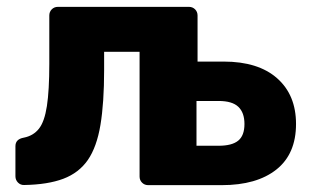

<svg xmlns="http://www.w3.org/2000/svg" viewBox="-20 -540 908 560"><path d="M412.3 0Q401.6 0 394.4 -7.2Q387.1 -14.5 387.1 -25.1V-388.9H283.7V-335.5Q283.7 -240.4 273 -175.8Q262.2 -111.1 236.2 -73.4Q210.1 -35.8 164.7 -18.6Q119.2 -1.5 50.5 -0.4Q39.9 0 32.4 -7.6Q25 -15.2 25 -25.9V-113.7Q25 -134.2 49.4 -138.5Q77.1 -143.9 93.4 -164.4Q109.8 -185 116.8 -230.7Q123.8 -276.5 123.8 -353.8V-494.9Q123.8 -505.5 131 -512.8Q138.3 -520 148.9 -520H531.1Q541.7 -520 549 -512.8Q556.2 -505.5 556.2 -494.9V-360.4H632.5Q733.2 -360.4 788.3 -311.7Q843.4 -263.1 843.4 -178.4Q843.4 -91 786.1 -45.5Q728.7 0 626.9 0ZM553.1 -114.9H617.7Q656.5 -114.9 674.7 -129.7Q693 -144.5 693 -178.4Q693 -211.5 675.1 -228.5Q657.2 -245.5 617.7 -245.5H553.1Z"/></svg>

Font: Rubik Light
Style: Regular
Weight: 300
Designer: Hubert and Fischer
Foundry: Hubert and Fischer
Version: Version 2.300;gftools[0.9.30]